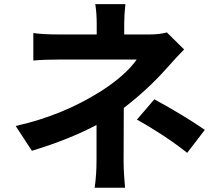

<svg xmlns="http://www.w3.org/2000/svg" viewBox="-20 -837 1040 914"><path d="M774.4 -682.6 856.4 -601.6Q822.3 -567.4 779.3 -518.6Q685.5 -412.1 569.3 -323.2Q569.3 -281.2 568.8 -190.9Q568.4 -100.6 568.4 -71.3Q568.4 -16.6 575.2 56.6H430.7Q439.5 -6.8 439.5 -71.3V-242.2Q311.5 -173.8 131.8 -119.1L54.7 -237.3Q278.3 -287.1 462.9 -404.3Q579.1 -479.5 630.9 -553.7H268.6Q190.4 -553.7 138.7 -548.8V-679.7Q183.6 -672.9 266.6 -672.9H440.4V-724.6Q440.4 -773.4 433.6 -817.4H577.1Q571.3 -768.6 571.3 -724.6V-672.9H691.4Q739.3 -672.9 774.4 -682.6ZM631.8 -267.6 714.8 -364.3Q854.5 -288.1 955.1 -218.8L871.1 -109.4Q763.7 -194.3 631.8 -267.6Z"/></svg>

Font: Gen Shin Gothic Bold
Style: Bold
Weight: 700
Designer: [Source Han Sans]
Ryoko NISHIZUKA  (kana & ideographs); Paul D. Hunt (Latin, Greek & Cyrillic); Wenlong ZHANG  (bopomofo
Version: Version 1.002.20150607